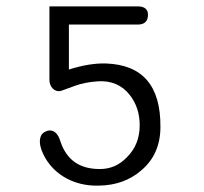

<svg xmlns="http://www.w3.org/2000/svg" viewBox="-20 -575 640 602"><path d="M483 -177C484 -306 427 -372 312 -376C279 -377 240 -371 196 -357V-498H412C433 -498 444 -508 444 -529C444 -546 433 -555 412 -555H135V-324C135 -304 150 -285 171 -290C171 -290 186 -295 215 -306C234 -313 258 -318 286 -320C329 -323 363 -308 387 -277C408 -250 418 -219 418 -182C418 -142 405 -109 378 -82C354 -57 326 -45 293 -45C229 -45 188 -74 169 -133C162 -155 151 -166 136 -166C132 -166 128 -165 124 -163C111 -158 105 -147 105 -131C105 -122 107 -114 110 -105C137 -33 208 10 291 7C342 6 386 -9 422 -40C463 -74 483 -120 483 -177Z"/></svg>

Font: GFS Philostratos
Style: Regular
Weight: 400
Designer: George D. Matthiopoulos
Foundry: George D. Matthiopoulos
Version: Version 1.000